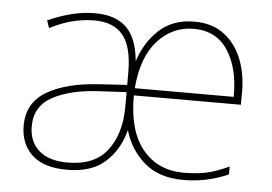

<svg xmlns="http://www.w3.org/2000/svg" viewBox="-44 -596 938 663"><g transform="rotate(5 425.0 -264.0)"><path d="M604 -538Q668 -538 710 -505Q752 -472 772 -416.5Q792 -361 789 -291V-266H418Q417 -145 469.5 -80Q522 -15 613 -15Q656 -15 689.5 -22Q723 -29 769 -50V-23Q696 10 613 10Q529 10 478 -34Q427 -78 408 -145Q390 -75 342 -32.5Q294 10 210 10Q129 10 88.5 -28Q48 -66 48 -129Q48 -208 114.5 -247.5Q181 -287 296 -294L392 -300V-343Q392 -433 359 -472.5Q326 -512 261 -512Q224 -512 186.5 -503Q149 -494 106 -472L97 -498Q137 -516 178 -526.5Q219 -537 261 -537Q331 -537 369 -500.5Q407 -464 414 -384Q436 -452 483.5 -495Q531 -538 604 -538ZM604 -513Q531 -513 479.5 -456.5Q428 -400 419 -291H762Q763 -390 723 -451.5Q683 -513 604 -513ZM298 -270Q198 -265 137 -232Q76 -199 76 -129Q76 -76 110.5 -45.5Q145 -15 210 -15Q303 -15 347 -72Q391 -129 392 -220V-275Z"/></g></svg>

Font: Noto Sans Myanmar UI Thin
Style: Regular
Weight: 100
Designer: Monotype Design Team
Foundry: Monotype Imaging Inc.
Version: Version 2.103; ttfautohint (v1.8.4.7-5d5b)